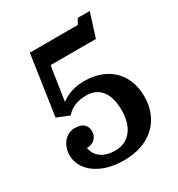

<svg xmlns="http://www.w3.org/2000/svg" viewBox="-180 -870 926 998"><g transform="rotate(-30 283.0 -371.0)"><path d="M462 -610 507 -752H435L417 -720H129L76 -361L150 -331C177 -364 218 -381 271 -381C354 -381 393 -319 393 -222C393 -123 344 -57 261 -57C184 -57 147 -95 138 -142C181 -142 205 -172 205 -204C205 -236 189 -264 134 -264C86 -264 41 -222 41 -153C41 -66 129 10 274 10C434 10 531 -85 531 -227C531 -364 439 -451 300 -451C243 -451 198 -436 159 -407L190 -610Z"/></g></svg>

Font: Domine
Style: Bold
Weight: 700
Designer: Pablo Impallari, Rodrigo Fuenzalida, Brenda Gallo
Foundry: Pablo Impallari, Rodrigo Fuenzalida, Brenda Gallo
Version: Version 2.000